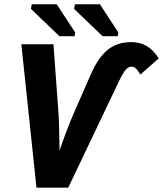

<svg xmlns="http://www.w3.org/2000/svg" viewBox="-20 -862 749 882"><path d="M293.5 0H147.5L78.1 -658.7H225.6L248.5 -343.8Q250.5 -319.3 251.5 -275.9Q252.4 -232.4 253.4 -179.7V-169.9Q287.1 -268.6 319.8 -343.8L397.5 -521Q431.6 -598.6 475.1 -633.5Q518.6 -668.5 583 -668.5Q622.6 -668.5 652.6 -651.4Q682.6 -634.3 709.5 -594.2L625 -519.5Q615.2 -535.2 606.2 -545.4Q597.2 -555.7 583.5 -555.7Q569.8 -555.7 557.9 -542.2Q545.9 -528.8 526.9 -489.7ZM320.3 -821.3 324.2 -842.3H439L523.9 -712.4L520.5 -695.8H451.2ZM122.1 -821.3 126 -842.3H240.7L325.7 -712.4L322.3 -695.8H252.9Z"/></svg>

Font: Liberation Mono
Style: Bold Italic
Weight: 700
Italic angle: -12°
Monospace: yes
Designer: Steve Matteson
Foundry: Ascender Corporation
Version: Version 2.1.5